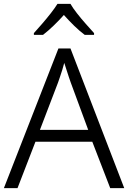

<svg xmlns="http://www.w3.org/2000/svg" viewBox="-20 -966 658 986"><path d="M546 0 454 -238H162L70 0H0L280 -717H342L618 0ZM343 -543Q340 -552 333.5 -570.5Q327 -589 321 -609Q315 -629 310 -643Q305 -625 299.5 -606Q294 -587 288 -571Q282 -555 278 -542L185 -299H433ZM342 -946Q354 -925 375.5 -897.5Q397 -870 421 -843Q445 -816 463 -796V-787H415Q388 -807 360.5 -834Q333 -861 308 -889Q283 -861 255.5 -834.5Q228 -808 201 -787H154V-796Q173 -817 196 -843.5Q219 -870 240.5 -897.5Q262 -925 275 -946Z"/></svg>

Font: Noto Sans Syriac Eastern Light
Style: Regular
Weight: 300
Designer: Patrick Giasson and the Monotype Design Team
Foundry: Monotype Imaging Inc.
Version: Version 3.001